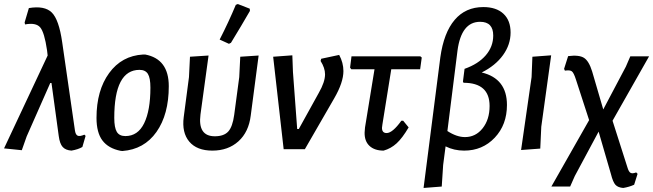

<svg xmlns="http://www.w3.org/2000/svg" viewBox="-36 -739 3235 951"><path d="M72 5 -16 -4 200 -464 197 -490Q184 -579 163 -603.5Q142 -628 88 -618L86 -628L107 -699Q185 -712 220.5 -677Q256 -642 272 -530L335 -94Q338 -72 348.5 -67Q359 -62 382 -72L388 -66L372 -11Q352 1 318 7Q289 5 274.5 -11Q260 -27 255 -65L219 -328H213L96 -63Z M673 -469H683Q800 -447 800 -312Q800 -172 739 -85.5Q678 1 570 9L561 8Q501 -4 471.5 -43Q442 -82 442 -155Q442 -291 504.5 -377Q567 -463 673 -469ZM655 -393Q530 -393 530 -155Q530 -107 542.5 -86Q555 -65 585 -65Q647 -65 678 -128.5Q709 -192 709 -305Q709 -353 696.5 -373Q684 -393 655 -393Z M1132 -715 1142 -719 1201 -696 1202 -685Q1160 -612 1108 -527L1098 -522L1052 -543Q1097 -631 1132 -715ZM1016 7Q939 7 901.5 -37.5Q864 -82 874 -159L900 -357L905 -458L997 -464L957 -172Q943 -64 1028 -64Q1073 -64 1094.5 -87.5Q1116 -111 1124 -170L1149 -357L1154 -458L1245 -464L1206 -167Q1196 -85 1145 -39Q1094 7 1016 7Z M1644 -467Q1665 -428 1665 -387Q1665 -331 1620 -253L1474 0H1369L1317 -458L1412 -465L1415 -383L1436 -100H1444L1543 -279Q1574 -333 1574 -371Q1574 -402 1552 -437L1555 -448Z M1864 7Q1819 7 1794 -16.5Q1769 -40 1770 -83L1772 -108L1819 -396H1704L1698 -404L1705 -460H2046L2053 -454L2045 -396H1902L1858 -122L1856 -106Q1856 -80 1879 -80Q1908 -80 1952 -141H1961L1988 -108Q1957 -55 1928.5 -29Q1900 -3 1864 7Z M2062 192 2145 -455Q2162 -577 2216 -640.5Q2270 -704 2358 -704Q2422 -704 2457.5 -671Q2493 -638 2493 -578Q2493 -518 2455.5 -466Q2418 -414 2350 -380Q2475 -350 2475 -219Q2475 -121 2414.5 -57Q2354 7 2263 7Q2213 7 2171 -14L2159 78L2152 185ZM2230 -488 2180 -90Q2226 -60 2267 -60Q2320 -60 2354.5 -103.5Q2389 -147 2389 -214Q2389 -329 2260 -329L2257 -335L2265 -398Q2333 -422 2370 -465Q2407 -508 2407 -563Q2407 -631 2342 -631Q2249 -631 2230 -488Z M2694 -465 2645 -111 2640 -3 2545 4 2597 -357 2601 -458Z M2695 185 2882 -144 2817 -344Q2806 -379 2796 -386Q2786 -393 2762 -389L2758 -398L2778 -461Q2832 -468 2856.5 -452.5Q2881 -437 2897 -385L2952 -197L3064 -409L3086 -460H3179L2998 -141L3073 94Q3079 113 3088 117.5Q3097 122 3115 115L3122 122L3105 176Q3081 187 3051 192Q3025 190 3012.5 176.5Q3000 163 2990 123L2929 -87L2811 133L2788 185Z"/></svg>

Font: Alegreya Sans SC Medium
Style: Italic
Weight: 500
Italic angle: -7°
Designer: Juan Pablo del Peral
Foundry: Huerta Tipografica
Version: Version 2.007